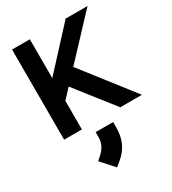

<svg xmlns="http://www.w3.org/2000/svg" viewBox="-242 -826 1158 1291"><g transform="rotate(-30 337.0 -180.5)"><path d="M498 0 267 -294 200 -222V0H62V-700H200V-398L478 -700H648L360 -393L666 0ZM188 240 218 213Q271 166 271 101V62H407V101Q407 170 383.5 221Q360 272 311 312L277 339Z"/></g></svg>

Font: Stavian Bold
Style: Bold
Weight: 700
Version: Version 1.000; ttfautohint (v1.6)